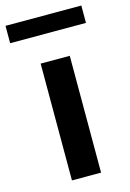

<svg xmlns="http://www.w3.org/2000/svg" viewBox="-154 -809 585 866"><g transform="rotate(-15 139.0 -375.5)"><path d="M71 0V-545.5H207V0ZM-38 -670V-751H316V-670Z"/></g></svg>

Font: Encode Sans Semi Expanded SmBd
Style: Regular
Weight: 600
Width: 6
Designer: Multiple Designers
Foundry: Impallari Type
Version: Version 2.000